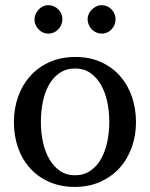

<svg xmlns="http://www.w3.org/2000/svg" viewBox="-20 -716 584 748"><path d="M405.8 -241.2Q405.8 -282.2 397.7 -319.8Q389.6 -357.4 373 -386.2Q356.4 -415 331.5 -432.1Q306.6 -449.2 272.9 -449.2Q238.3 -449.2 212.9 -432.1Q187.5 -415 171.1 -386.2Q154.8 -357.4 147 -319.8Q139.2 -282.2 139.2 -241.2Q139.2 -200.7 147.2 -163.1Q155.3 -125.5 171.9 -96.7Q188.5 -67.9 213.4 -50.5Q238.3 -33.2 272 -33.2Q306.2 -33.2 331.5 -50.3Q356.9 -67.4 373.3 -96.2Q389.6 -125 397.7 -162.6Q405.8 -200.2 405.8 -241.2ZM509.8 -240.2Q509.8 -187 492.9 -140.9Q476.1 -94.7 445.1 -60.8Q414.1 -26.9 369.9 -7.3Q325.7 12.2 271 12.2Q216.3 12.2 172.4 -7.1Q128.4 -26.4 97.7 -60.1Q66.9 -93.8 50.5 -139.9Q34.2 -186 34.2 -240.2Q34.2 -293.5 50.8 -339.8Q67.4 -386.2 98.6 -420.7Q129.9 -455.1 174.1 -474.6Q218.3 -494.1 273.9 -494.1Q329.6 -494.1 373.5 -474.1Q417.5 -454.1 447.8 -419.7Q478 -385.3 493.9 -339.1Q509.8 -293 509.8 -240.2ZM223.1 -641.1Q223.1 -629.9 218.8 -619.6Q214.4 -609.4 207 -601.6Q199.7 -593.8 189.7 -589.4Q179.7 -585 168.5 -585Q157.2 -585 147.5 -589.4Q137.7 -593.8 130.4 -601.6Q123 -609.4 118.7 -619.1Q114.3 -628.9 114.3 -640.1Q114.3 -650.9 118.7 -660.9Q123 -670.9 130.4 -678.7Q137.7 -686.5 147.5 -691.2Q157.2 -695.8 168.5 -695.8Q179.7 -695.8 189.7 -691.4Q199.7 -687 207 -679.7Q214.4 -672.4 218.8 -662.4Q223.1 -652.3 223.1 -641.1ZM430.2 -641.1Q430.2 -629.9 426 -619.6Q421.9 -609.4 414.6 -601.6Q407.2 -593.8 397.5 -589.4Q387.7 -585 376.5 -585Q365.2 -585 355.2 -589.4Q345.2 -593.8 337.6 -601.6Q330.1 -609.4 325.7 -619.6Q321.3 -629.9 321.3 -641.1Q321.3 -651.4 325.7 -661.4Q330.1 -671.4 337.9 -679Q345.7 -686.5 355.5 -691.2Q365.2 -695.8 376.5 -695.8Q387.7 -695.8 397.5 -691.4Q407.2 -687 414.6 -679.4Q421.9 -671.9 426 -661.9Q430.2 -651.9 430.2 -641.1Z"/></svg>

Font: Charis SIL Eur
Style: Regular
Weight: 400
Foundry: SIL International
Version: Version 5.000